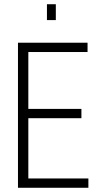

<svg xmlns="http://www.w3.org/2000/svg" viewBox="-20 -888 464 908"><path d="M65 0V-686H394V-642H114V-373H365V-329H114V-44H398V0ZM202 -793V-868H244V-793Z"/></svg>

Font: Archivo ExtraCondensed Thin
Style: Regular
Weight: 250
Width: 2
Designer: Hector Gatti
Foundry: Omnibus-Type
Version: Version 2.001